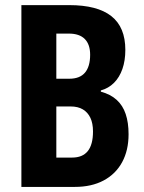

<svg xmlns="http://www.w3.org/2000/svg" viewBox="-20 -734 567 754"><path d="M64 -713.9H252Q362.3 -713.9 417.2 -670.7Q472.2 -627.4 472.2 -538.1Q472.2 -496.1 460.7 -463.1Q449.2 -430.2 427.7 -408.7Q406.2 -387.2 376 -378.9V-374Q414.1 -363.8 438.2 -341.8Q462.4 -319.8 473.6 -286.1Q484.9 -252.4 484.9 -207Q484.9 -143.6 459.7 -97.2Q434.6 -50.8 387.2 -25.4Q339.8 0 273.9 0H64ZM201.2 -424.8H252Q293.5 -424.8 313.7 -448.7Q334 -472.7 334 -519Q334 -559.6 313 -580.8Q292 -602.1 250 -602.1H201.2ZM201.2 -315.9V-115.2H263.2Q304.2 -115.2 324.7 -140.6Q345.2 -166 345.2 -217.8Q345.2 -249.5 335 -271.2Q324.7 -293 305.4 -304.4Q286.1 -315.9 257.8 -315.9Z"/></svg>

Font: Open Sans Condensed
Style: Regular
Weight: 400
Width: 3
Designer: Monotype Design Team
Foundry: Monotype Imaging Inc.
Version: Version 3.000